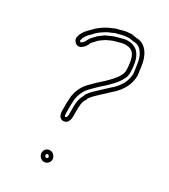

<svg xmlns="http://www.w3.org/2000/svg" viewBox="-169 -739 734 835"><g transform="rotate(30 198.5 -321.0)"><path d="M41 -525C39 -510 52 -497 65 -495C69 -495 74 -496 78 -498C91 -506 101 -518 106 -534C106 -534 106 -535 107 -535C111 -540 116 -545 122 -551C129 -561 138 -565 147 -572L156 -578C169 -584 179 -590 195 -594C203 -596 210 -598 217 -600L229 -603C233 -603 237 -604 242 -604C279 -604 290 -583 296 -551L299 -530C299 -523 300 -516 300 -509C300 -498 297 -490 293 -483C281 -459 260 -440 242 -422C223 -406 207 -390 189 -372C168 -351 154 -326 148 -291C148 -286 147 -281 147 -275V-269C146 -265 146 -261 146 -256V-218C146 -198 153 -183 170 -181H173C191 -181 200 -199 200 -218V-256C200 -262 200 -268 201 -273C201 -289 207 -303 214 -313C214 -315 214 -316 215 -318C225 -334 243 -349 256 -362C273 -376 287 -392 304 -406C329 -431 354 -465 354 -514L350 -542C350 -547 349 -552 348 -557C343 -603 318 -653 268 -653C260 -654 251 -656 243 -657C239 -657 233 -657 228 -656C208 -656 190 -647 171 -644L150 -635C144 -633 139 -630 133 -627C113 -616 94 -602 79 -585L66 -572C56 -561 50 -552 44 -539V-535C42 -532 41 -529 41 -525ZM61 -522V-524L64 -529V-534C69 -543 73 -550 80 -558L94 -571V-572C107 -587 124 -599 142 -609C150 -613 152 -615 156 -616H157L177 -625C201 -630 214 -636 228 -636H230H232C234 -636 239 -637 242 -637C250 -636 257 -634 266 -633H267H268C301 -633 323 -598 328 -555V-554V-553C329 -548 330 -544 330 -542V-541L334 -513C333 -472 314 -444 291 -421C273 -406 258 -390 243 -377L242 -376C230 -364 211 -349 198 -329V-328L197 -327C195 -324 195 -320 195 -320C188 -308 182 -292 181 -275C180 -267 180 -262 180 -256V-218C180 -203 174 -201 173 -201H171C170 -201 166 -202 166 -218V-256V-264L167 -267V-275C167 -278 168 -283 168 -289C174 -320 185 -340 203 -358C221 -376 237 -392 255 -407H256V-408C273 -425 297 -446 311 -474C317 -484 320 -495 320 -509C320 -518 319 -525 319 -530V-531L316 -554C309 -590 291 -624 242 -624C234 -624 230 -623 229 -623H227L212 -619C204 -617 198 -615 190 -613C171 -608 160 -601 148 -596H146L135 -588C129 -583 117 -577 107 -564C101 -558 98 -555 94 -550L87 -539C83 -528 77 -521 69 -516C68 -516 67 -515 67 -515C62 -517 61 -521 61 -522ZM160 -15C160 1 173 15 189 15C204 15 216 2 216 -12C216 -28 203 -42 187 -42C172 -42 160 -31 160 -15ZM180 -15C180 -20 182 -22 187 -22C191 -22 196 -18 196 -12C196 -9 192 -5 189 -5C185 -5 180 -9 180 -15Z"/></g></svg>

Font: Scribbler
Style: Clr
Weight: 400
Designer: Mew Too
Foundry: Cannot Into Space Fonts
Version: Version 1.001